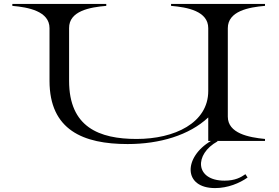

<svg xmlns="http://www.w3.org/2000/svg" viewBox="-20 -720 1423 981"><path d="M1334 -690V-700H854V-690C938 -683 1044 -663 1044 -576V-255C1044 -92 872 -10 678 -10C487 -10 333 -70 333 -307V-576C332 -664 439 -683 523 -690V-700H43V-690C124 -683 233 -663 233 -576V-307C233 -55 406 16 632 16C796 16 947 -29 1044 -120V0H1058C917 83 915 241 1079 241C1144 241 1204 216 1245 187L1234 170C1211 186 1182 203 1127 203C976 203 971 68 1092 2L1089 0H1334V-10C1250 -18 1144 -39 1144 -124V-576C1144 -663 1250 -683 1334 -690Z"/></svg>

Font: Sprat Extended
Style: Regular
Weight: 400
Width: 9
Designer: Ethan Nakache
Foundry: Collletttivo
Version: Version 2.000;Glyphs 3.2 (3217)